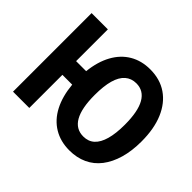

<svg xmlns="http://www.w3.org/2000/svg" viewBox="-151 -962 1218 1218"><g transform="rotate(45 458.0 -352.5)"><path d="M582 11Q502 11 441.5 -25.5Q381 -62 345 -131Q309 -200 300 -297H212V0H66V-705H212V-420H302Q312 -513 348.5 -579.5Q385 -646 444.5 -681Q504 -716 582 -716Q670 -716 733.5 -672.5Q797 -629 831.5 -548Q866 -467 866 -353Q866 -268 846.5 -200.5Q827 -133 790.5 -85.5Q754 -38 701 -13.5Q648 11 582 11ZM582 -114Q627 -114 656.5 -141Q686 -168 701 -221.5Q716 -275 716 -353Q716 -472 682 -531.5Q648 -591 582 -591Q538 -591 507.5 -564.5Q477 -538 462 -485Q447 -432 447 -352Q447 -233 481 -173.5Q515 -114 582 -114Z"/></g></svg>

Font: Nunito Sans 10pt Condensed ExtraBold
Style: Regular
Weight: 800
Width: 3
Designer: Vernon Adams
Foundry: Vernon Adams
Version: Version 3.101;gftools[0.9.27]